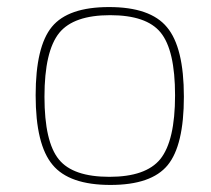

<svg xmlns="http://www.w3.org/2000/svg" viewBox="-20 -512 597 544"><path d="M453 -435Q501 -378 501 -238Q501 -100 455 -44Q409 12 293 12Q176 12 129 -45Q81 -102 81 -242Q81 -380 127 -436Q173 -492 289 -492Q406 -492 453 -435ZM148 -419Q106 -367 106 -238Q106 -110 147 -60Q187 -11 290 -11Q393 -11 434 -61Q476 -113 476 -242Q476 -370 435 -420Q395 -469 292 -469Q189 -469 148 -419Z"/></svg>

Font: Taylor Sans Thin
Style: Regular
Weight: 100
Italic angle: -8°
Designer: Natanael Gama
Version: Version 1.001 September 8, 2015